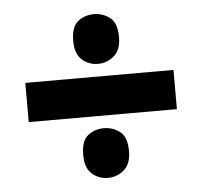

<svg xmlns="http://www.w3.org/2000/svg" viewBox="-44 -672 675 639"><g transform="rotate(-5 293.0 -352.5)"><path d="M292 -460Q261 -460 238.5 -480Q216 -500 216 -543Q216 -590 238.5 -608Q261 -626 292 -626Q322 -626 345.5 -608Q369 -590 369 -543Q369 -500 345.5 -480Q322 -460 292 -460ZM45 -287V-418H540V-287ZM292 -79Q261 -79 238.5 -99Q216 -119 216 -162Q216 -209 238.5 -227Q261 -245 292 -245Q322 -245 345.5 -227Q369 -209 369 -162Q369 -119 345.5 -99Q322 -79 292 -79Z"/></g></svg>

Font: Noto Sans Arabic Blk
Style: Regular
Weight: 900
Designer: Monotype Design Team, Nadine Chahine, Nizar Qandah and Khaled Hosny
Foundry: Monotype Imaging Inc.
Version: Version 2.012; ttfautohint (v1.8.4.7-5d5b)